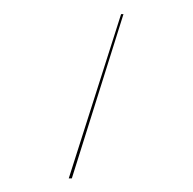

<svg xmlns="http://www.w3.org/2000/svg" viewBox="-20 -111 275 274"><path d="M156.2 -90.8 82.5 143.6H78.1L152.8 -90.8Z"/></svg>

Font: Fira Sans Compressed Four
Style: Regular
Weight: 100
Width: 1
Designer: Carrois Corporate & Edenspiekermann AG
Foundry: Carrois Corporate GbR & Edenspiekermann AG
Version: Version 4.203;PS 004.203;hotconv 1.0.88;makeotf.lib2.5.64775